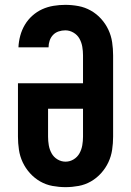

<svg xmlns="http://www.w3.org/2000/svg" viewBox="-20 -763 540 791"><path d="M250 8Q223 8 196 3Q169 -2 145.5 -15.5Q122 -29 103.5 -49.5Q85 -70 73.5 -94.5Q62 -119 58 -146Q54 -173 54 -200V-420H322V-535Q322 -553 319 -570.5Q316 -588 307.5 -603.5Q299 -619 283 -628.5Q267 -638 249 -638Q235 -638 221.5 -633.5Q208 -629 198.5 -619Q189 -609 184.5 -595.5Q180 -582 180 -568H56Q57 -592 63.5 -616Q70 -640 82.5 -661Q95 -682 113.5 -698.5Q132 -715 154 -725Q176 -735 200.5 -739Q225 -743 249 -743Q276 -743 303 -738Q330 -733 354 -719.5Q378 -706 396.5 -685.5Q415 -665 426.5 -640.5Q438 -616 442 -589Q446 -562 446 -535V-200Q446 -173 442 -146Q438 -119 426.5 -94.5Q415 -70 396.5 -49.5Q378 -29 354.5 -15.5Q331 -2 304 3Q277 8 250 8ZM250 -97Q268 -97 283.5 -106.5Q299 -116 307.5 -131.5Q316 -147 319 -164.5Q322 -182 322 -200V-315H178V-200Q178 -182 181 -164.5Q184 -147 192.5 -131.5Q201 -116 216.5 -106.5Q232 -97 250 -97Z"/></svg>

Font: Iosevka Curly Slab Extrabold
Style: Regular
Weight: 800
Monospace: yes
Designer: Belleve Invis
Foundry: Belleve Invis
Version: Version 22.1.2; ttfautohint (v1.8.4)